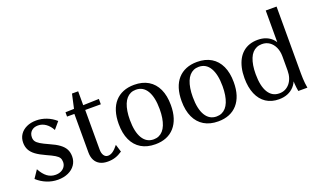

<svg xmlns="http://www.w3.org/2000/svg" viewBox="-74 -1119 2576 1549"><g transform="rotate(-20 1214.0 -345.0)"><path d="M214 10Q165 10 119 -8.5Q73 -27 36 -61L81 -128Q107 -80 138 -57Q169 -34 209 -34Q236 -34 256.5 -44Q277 -54 288.5 -71.5Q300 -89 300 -111Q300 -132 291.5 -146.5Q283 -161 259 -175.5Q235 -190 190 -210Q139 -233 108.5 -255.5Q78 -278 64 -305Q50 -332 50 -366Q50 -406 70 -436Q90 -466 126 -483Q162 -500 209 -500Q254 -500 297 -483.5Q340 -467 376 -435L326 -376Q306 -414 275.5 -435.5Q245 -457 209 -457Q174 -457 152.5 -437Q131 -417 131 -383Q131 -363 140.5 -348.5Q150 -334 174.5 -319Q199 -304 244 -284Q295 -262 326 -239Q357 -216 370.5 -189.5Q384 -163 384 -128Q384 -88 362.5 -56.5Q341 -25 302.5 -7.5Q264 10 214 10Z M642 10Q602 10 574.5 -4.5Q547 -19 532.5 -46.5Q518 -74 518 -114V-444H455V-481L745 -490V-444H611V-105Q611 -72 624 -53Q637 -34 659 -34Q680 -34 701 -48.5Q722 -63 747 -95L767 -30Q736 -9 706.5 0.5Q677 10 642 10ZM527 -474 556 -605H609V-474Z M1050 10Q979 10 929 -20Q879 -50 852.5 -107Q826 -164 826 -245Q826 -306 841 -353.5Q856 -401 885 -433.5Q914 -466 955.5 -483Q997 -500 1050 -500Q1121 -500 1171 -470Q1221 -440 1247.5 -383Q1274 -326 1274 -245Q1274 -184 1259 -137Q1244 -90 1215 -57Q1186 -24 1144.5 -7Q1103 10 1050 10ZM1050 -32Q1075 -32 1095 -41Q1115 -50 1130.5 -67.5Q1146 -85 1156.5 -111Q1167 -137 1172.5 -170.5Q1178 -204 1178 -245Q1178 -347 1145 -402.5Q1112 -458 1050 -458Q1025 -458 1005 -449Q985 -440 969.5 -422.5Q954 -405 943.5 -379Q933 -353 927.5 -319.5Q922 -286 922 -245Q922 -142 955.5 -87Q989 -32 1050 -32Z M1590 10Q1519 10 1469 -20Q1419 -50 1392.5 -107Q1366 -164 1366 -245Q1366 -306 1381 -353.5Q1396 -401 1425 -433.5Q1454 -466 1495.5 -483Q1537 -500 1590 -500Q1661 -500 1711 -470Q1761 -440 1787.5 -383Q1814 -326 1814 -245Q1814 -184 1799 -137Q1784 -90 1755 -57Q1726 -24 1684.5 -7Q1643 10 1590 10ZM1590 -32Q1615 -32 1635 -41Q1655 -50 1670.5 -67.5Q1686 -85 1696.5 -111Q1707 -137 1712.5 -170.5Q1718 -204 1718 -245Q1718 -347 1685 -402.5Q1652 -458 1590 -458Q1565 -458 1545 -449Q1525 -440 1509.5 -422.5Q1494 -405 1483.5 -379Q1473 -353 1467.5 -319.5Q1462 -286 1462 -245Q1462 -142 1495.5 -87Q1529 -32 1590 -32Z M2111 10Q2047 10 2001 -20.5Q1955 -51 1930.5 -108.5Q1906 -166 1906 -246Q1906 -294 1915 -333.5Q1924 -373 1941 -404Q1958 -435 1983 -456.5Q2008 -478 2040 -489Q2072 -500 2111 -500Q2149 -500 2179.5 -488.5Q2210 -477 2232.5 -455Q2255 -433 2267 -400L2254 -390V-700H2347V-125Q2347 -103 2348 -82.5Q2349 -62 2351 -42Q2353 -22 2357 0H2279Q2276 -16 2274 -31.5Q2272 -47 2271 -62Q2270 -77 2269.5 -92.5Q2269 -108 2269 -125L2278 -107Q2266 -69 2242.5 -43Q2219 -17 2186 -3.5Q2153 10 2111 10ZM2130 -34Q2158 -34 2180.5 -45Q2203 -56 2219.5 -76Q2236 -96 2245 -123.5Q2254 -151 2254 -185V-305Q2254 -350 2238.5 -384Q2223 -418 2195.5 -437Q2168 -456 2131 -456Q2106 -456 2085.5 -447Q2065 -438 2049.5 -421Q2034 -404 2023.5 -378Q2013 -352 2007.5 -319Q2002 -286 2002 -245Q2002 -143 2035 -88.5Q2068 -34 2130 -34Z"/></g></svg>

Font: Sutasoma
Style: Regular
Weight: 400
Designer: Izhar Fathurrohim, Akbar Rohmanto, Arusyal Khofiqoini
Foundry: Kiwari Kolektiv
Version: Version 1.102